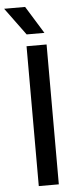

<svg xmlns="http://www.w3.org/2000/svg" viewBox="-84 -979 411 1012"><g transform="rotate(-5 121.0 -473.5)"><path d="M79 0V-740H185V0ZM85 -802 -21.5 -947H89.5L179 -802Z"/></g></svg>

Font: Encode Sans Medium
Style: Regular
Weight: 500
Designer: Multiple Designers
Foundry: Impallari Type
Version: Version 2.000